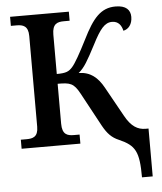

<svg xmlns="http://www.w3.org/2000/svg" viewBox="-61 -773 872 1035"><g transform="rotate(-5 375.0 -255.0)"><path d="M665 210H723V-49H707C665 -49 630 -69 597 -129L508 -289C477 -345 438 -379 374 -380C406 -406 426 -442 470 -526C511 -606 537 -639 577 -639C612 -639 628 -614 634 -586C662 -591 683 -617 683 -657C683 -694 660 -720 603 -720C523 -720 479 -668 424 -557C387 -484 359 -434 341 -414C322 -393 307 -385 256 -385V-598C256 -657 284 -665 319 -665H350V-714H32V-665H63C97 -665 126 -657 126 -602V-111C126 -56 97 -49 63 -49H32V0H350V-49H319C284 -49 256 -57 256 -116V-332C324 -332 343 -327 375 -268L474 -85C498 -42 521 -18 559 -2C646 36 665 71 665 210Z"/></g></svg>

Font: Noto Serif SemiBold
Style: Regular
Weight: 600
Designer: Monotype Design Team
Foundry: Monotype Imaging Inc.
Version: Version 2.013